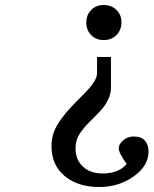

<svg xmlns="http://www.w3.org/2000/svg" viewBox="-20 -544 614 768"><path d="M465.8 -455.1Q465.8 -423.8 445.8 -403.8Q425.8 -383.8 395 -383.8Q364.3 -383.8 344.7 -403.6Q325.2 -423.3 325.2 -454.1Q325.2 -484.4 344.7 -504.2Q364.3 -523.9 395 -523.9Q425.8 -523.9 445.8 -504.4Q465.8 -484.9 465.8 -455.1ZM423.8 -315.9V-192.9Q423.8 -168.9 412.6 -146Q401.4 -123 389.9 -109.9Q378.4 -96.7 355 -73.2Q336.4 -55.2 327.6 -45.7Q318.8 -36.1 305.9 -19.3Q293 -2.4 287.6 14.2Q282.2 30.8 282.2 49.8Q282.2 95.2 311.8 122.6Q341.3 149.9 391.1 149.9Q454.6 149.9 486.8 111.8Q455.1 68.4 455.1 49.8Q455.1 32.2 472.9 17.1Q490.7 2 515.1 2Q545.4 2 559.8 18.6Q574.2 35.2 574.2 62Q574.2 119.6 514.4 161.9Q454.6 204.1 377 204.1Q291.5 204.1 238.8 160.2Q186 116.2 186 41Q186 -7.3 211.4 -48.1Q236.8 -88.9 280.8 -132.8Q286.1 -138.7 299.1 -151.4Q312 -164.1 317.6 -170.2Q323.2 -176.3 333.3 -187Q343.3 -197.8 347.9 -204.6Q352.5 -211.4 358.2 -220.5Q363.8 -229.5 366 -237.3Q368.2 -245.1 368.2 -252.9V-315.9Z"/></svg>

Font: Literata Book
Style: Regular
Weight: 400
Designer: Latin by Veronika Burian and Jose Scaglione. Greek by Irene Vlachou. Cyrillic by Vera Evstafieva
Foundry: TypeTogether
Version: Version 2.003;PS 002.003;hotconv 1.0.88;makeotf.lib2.5.64775